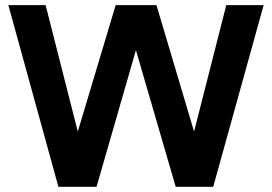

<svg xmlns="http://www.w3.org/2000/svg" viewBox="-20 -720 1048 740"><path d="M205.1 0 12.2 -700.2H155.8L279.8 -212.9L425.8 -700.2H583L728 -212.9L852.1 -700.2H996.1L801.8 0H657.2L503.9 -526.9L352.1 0Z"/></svg>

Font: SUSE
Style: Bold
Weight: 700
Designer: Rene Bieder
Foundry: SUSE
Version: Version 1.000